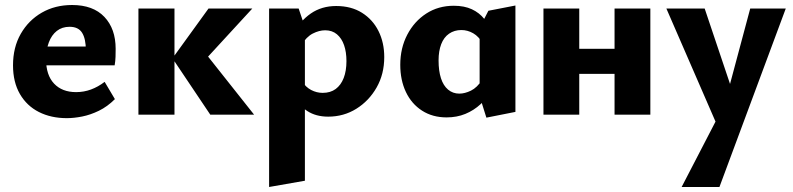

<svg xmlns="http://www.w3.org/2000/svg" viewBox="-20 -458 3167 767"><path d="M247 14Q184 14 135.5 -10.5Q87 -35 59.5 -82.5Q32 -130 32 -197Q32 -269 63 -323Q94 -377 147 -407.5Q200 -438 268 -438Q352 -438 397 -390.5Q442 -343 442 -263Q442 -248 441.5 -231Q441 -214 438 -197H323V-257Q323 -303 308 -327Q293 -351 258 -351Q228 -351 207 -334.5Q186 -318 175 -288.5Q164 -259 164 -221Q164 -158 196 -124Q228 -90 284 -90Q315 -90 343.5 -100.5Q372 -111 398 -131L439 -62Q409 -32 375 -15.5Q341 1 308 7.5Q275 14 247 14ZM99 -197 115 -272H429V-197Z M820 0 669 -225 813 -424H988L770 -187V-284L995 0ZM533 0V-424H677V0Z M1291 8Q1242 8 1207.5 -14.5Q1173 -37 1155 -77L1187 -133Q1201 -110 1223 -98.5Q1245 -87 1269 -87Q1300 -87 1321 -102.5Q1342 -118 1353 -146.5Q1364 -175 1364 -214Q1364 -250 1354.5 -277.5Q1345 -305 1326 -321Q1307 -337 1279 -337Q1255 -337 1229.5 -324Q1204 -311 1184 -278L1141 -311Q1178 -374 1221.5 -404Q1265 -434 1323 -434Q1383 -434 1426 -407Q1469 -380 1492 -334Q1515 -288 1515 -230Q1515 -162 1484.5 -108.5Q1454 -55 1403.5 -23.5Q1353 8 1291 8ZM1055 289V-424H1173L1198 -350V264Z M1764 11Q1708 11 1666 -16Q1624 -43 1601.5 -90.5Q1579 -138 1579 -199Q1579 -266 1607 -319.5Q1635 -373 1683 -404Q1731 -435 1793 -435Q1835 -435 1865 -421Q1895 -407 1914.5 -382.5Q1934 -358 1944 -327L1908 -285Q1893 -312 1870.5 -325Q1848 -338 1823 -338Q1795 -338 1774 -323.5Q1753 -309 1742.5 -281.5Q1732 -254 1732 -217Q1732 -175 1741.5 -145.5Q1751 -116 1770 -100Q1789 -84 1815 -84Q1837 -84 1861.5 -96Q1886 -108 1906 -139L1948 -101Q1927 -67 1900 -42Q1873 -17 1839 -3Q1805 11 1764 11ZM1923 12 1896 -74V-347L1931 -415L2039 -436V-11Z M2435 0V-424H2578V0ZM2151 0V-424H2294V0ZM2221 -163V-263H2506V-163Z M2858 73 2642 -424H2795L2912 -76ZM2977 -424H3119L2854 289H2703L2875 -43Z"/></svg>

Font: Ysabeau Infant ExtraBold
Style: Regular
Weight: 800
Designer: Christian Thalmann (Catharsis Fonts)
Version: Version 2.001;gftools[0.9.30]; featfreeze: ss01,ss02,lnum